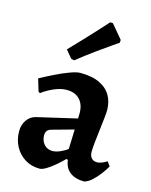

<svg xmlns="http://www.w3.org/2000/svg" viewBox="-113 -811 706 896"><g transform="rotate(15 239.5 -362.5)"><path d="M381.9 12Q337.9 12 312.2 -7.8Q286.5 -27.6 282.1 -65.4L274.5 -68.2Q254.5 -47.8 233.7 -30.5Q212.9 -13.3 194.8 -2.6Q176.7 8 164 8Q125.2 8 94.2 -10.9Q63.2 -29.9 45.3 -62.8Q27.5 -95.8 27.5 -136.7Q27.5 -167.6 43.5 -190.5Q59.6 -213.4 85.4 -219.9L278.1 -264.7L278.7 -289.3Q278.7 -332.1 256.1 -356Q233.6 -380 193.4 -380Q165.4 -380 133.3 -366.3Q101.1 -352.6 75.6 -333.1L67.5 -337.5L49.6 -397.2Q79.2 -413.5 115.3 -431.4Q151.4 -449.2 183.7 -461.1Q216.1 -473 232.9 -473Q291.4 -473 328 -455Q364.6 -437.1 381.8 -406.5Q399 -376 399 -336.8Q399 -324.3 396 -297.1Q393.1 -269.9 389.1 -237.7Q385.1 -205.6 382.1 -176.7Q379.2 -147.7 379.2 -130.7Q379.2 -111.9 388.8 -101Q398.5 -90.1 414.8 -90.1Q428.2 -90.1 441.8 -96.1Q455.4 -102.2 463 -107.5L478.4 -86.5Q468.1 -68.5 452.2 -47.3Q436.2 -26.1 418.1 -9.6Q400 6.9 381.9 12ZM200.9 -87.1Q216.3 -87.1 236.6 -95.4Q256.9 -103.7 272.9 -116.1L276.1 -210.9L169 -181.2Q145 -174.4 145 -148.2Q145 -122.5 160.4 -104.8Q175.8 -87.1 200.9 -87.1ZM189.7 -521.9 174.9 -525.7 144 -562.7Q173.7 -593.1 202.7 -624.1Q231.7 -655 255.3 -680.5Q278.9 -706 292.8 -721.6Q306.7 -737.1 306.7 -737.1L319.8 -736.5L375.4 -670.2L374.4 -656.5Q374.4 -656.5 347.2 -637.9Q320 -619.4 277.7 -588.7Q235.3 -558.1 189.7 -521.9Z"/></g></svg>

Font: Alegreya
Style: Regular
Weight: 400
Designer: Juan Pablo del Peral
Foundry: Huerta Tipografica
Version: Version 2.009